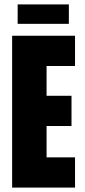

<svg xmlns="http://www.w3.org/2000/svg" viewBox="-20 -850 387 870"><path d="M35 0V-688H320V-551H191V-416H304V-279H191V-137H320V0ZM60 -742V-830H292V-742Z"/></svg>

Font: Saira ExtraCondensed Black
Style: Regular
Weight: 900
Width: 2
Designer: Hector Gatti with collaboration of the Omnibus-Type team
Foundry: Omnibus-Type
Version: Version 1.101